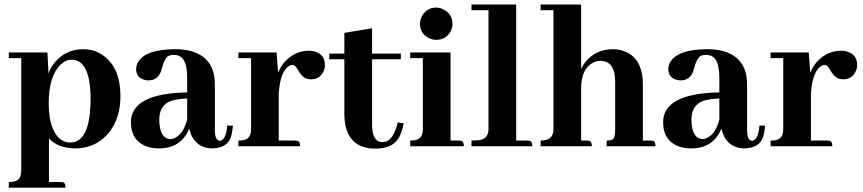

<svg xmlns="http://www.w3.org/2000/svg" viewBox="-20 -655 3864 860"><path d="M199.2 160.2V-35.2Q237.3 7.8 315.4 9.8Q412.1 9.8 470.7 -64.5Q519.5 -128.9 519.5 -224.6Q519.5 -348.6 445.3 -404.3Q405.3 -434.6 353.5 -434.6Q275.4 -434.6 226.6 -377Q207 -353.5 197.3 -326.2L192.4 -419.9H19.5V-394.5H75.2V109.4Q75.2 151.4 43 158.2Q32.2 160.2 19.5 160.2V185.5H273.4Q273.4 163.1 260.7 161.1Q254.9 160.2 249 160.2ZM301.8 -387.7Q385.7 -385.7 385.7 -210Q384.8 -17.6 294.9 -16.6Q242.2 -16.6 215.8 -81.1Q198.2 -126 198.2 -191.4Q198.2 -313.5 251 -365.2Q274.4 -387.7 301.8 -387.7Z M925.8 9.8Q997.1 9.8 1014.6 -42Q1020.5 -61.5 1023.4 -91.8L998 -92.8Q992.2 -25.4 963.9 -24.4Q942.4 -26.4 942.4 -73.2V-277.3Q942.4 -399.4 829.1 -427.7Q799.8 -434.6 765.6 -434.6Q632.8 -434.6 598.6 -377Q589.8 -362.3 589.8 -345.7Q589.8 -307.6 626 -297.9Q634.8 -294.9 644.5 -294.9Q686.5 -294.9 701.2 -335.9Q703.1 -341.8 707 -355.5Q717.8 -394.5 734.4 -404.3Q745.1 -409.2 758.8 -409.2Q804.7 -409.2 814.5 -353.5Q818.4 -333 818.4 -304.7V-241.2Q567.4 -236.3 566.4 -108.4Q566.4 -21.5 642.6 2.9Q665 9.8 692.4 9.8Q775.4 9.8 814.5 -52.7Q822.3 -65.4 827.1 -79.1Q847.7 4.9 925.8 9.8ZM743.2 -32.2Q694.3 -34.2 693.4 -119.1Q693.4 -183.6 746.1 -203.1Q774.4 -211.9 818.4 -213.9V-119.1Q799.8 -50.8 758.8 -35.2Q750 -32.2 743.2 -32.2Z M1300.8 -25.4H1228.5V-236.3Q1235.4 -338.9 1278.3 -361.3Q1285.2 -364.3 1291 -364.3Q1301.8 -364.3 1314.5 -341.8Q1332 -310.5 1352.5 -302.7Q1362.3 -299.8 1374 -299.8Q1413.1 -299.8 1429.7 -336.9Q1435.5 -349.6 1435.5 -363.3Q1435.5 -412.1 1387.7 -424.8Q1376 -427.7 1363.3 -427.7Q1302.7 -427.7 1256.8 -379.9Q1236.3 -356.4 1225.6 -329.1L1218.8 -419.9H1047.9V-394.5H1104.5V-76.2Q1104.5 -33.2 1070.3 -27.3Q1060.5 -25.4 1047.9 -25.4V0H1324.2Q1324.2 -22.5 1311.5 -24.4Q1306.6 -25.4 1300.8 -25.4Z M1455.1 -389.6H1522.5V-145.5Q1522.5 -3.9 1639.6 9.8Q1651.4 10.7 1663.1 10.7Q1738.3 10.7 1766.6 -38.1Q1780.3 -62.5 1788.1 -102.5L1761.7 -106.4Q1742.2 -27.3 1704.1 -19.5Q1698.2 -18.6 1692.4 -18.6Q1656.2 -18.6 1648.4 -69.3Q1646.5 -81.1 1646.5 -93.8V-389.6H1775.4V-415H1646.5V-528.3L1522.5 -507.8V-415H1455.1Z M2034.2 -25.4H1998V-419.9H1817.4V-394.5H1874V-76.2Q1874 -33.2 1839.8 -27.3Q1830.1 -25.4 1817.4 -25.4V0H2057.6Q2057.6 -22.5 2044.9 -24.4Q2040 -25.4 2034.2 -25.4ZM2006.8 -547.9Q2006.8 -590.8 1968.8 -611.3Q1952.1 -621.1 1933.6 -621.1Q1891.6 -621.1 1870.1 -583Q1861.3 -566.4 1861.3 -547.9Q1861.3 -504.9 1899.4 -485.4Q1916 -476.6 1933.6 -476.6Q1976.6 -476.6 1997.1 -512.7Q2006.8 -529.3 2006.8 -547.9Z M2340.8 -25.4H2292V-634.8H2091.8V-609.4H2168V-78.1Q2168 -38.1 2135.7 -29.3Q2119.1 -25.4 2091.8 -25.4V0H2364.3Q2364.3 -22.5 2351.6 -24.4Q2346.7 -25.4 2340.8 -25.4Z M2607.4 -25.4H2583V-259.8Q2583 -345.7 2635.7 -374Q2652.3 -382.8 2668 -382.8Q2727.5 -382.8 2734.4 -309.6Q2735.4 -301.8 2735.4 -292V-76.2Q2735.4 -37.1 2723.6 -30.3Q2713.9 -25.4 2697.3 -25.4V0H2916Q2916 -22.5 2903.3 -24.4Q2897.5 -25.4 2891.6 -25.4H2859.4V-275.4Q2859.4 -397.5 2772.5 -426.8Q2751 -434.6 2725.6 -434.6Q2646.5 -434.6 2599.6 -374Q2589.8 -360.4 2583 -346.7V-634.8H2401.4V-609.4H2459V-76.2Q2459 -30.3 2415 -26.4Q2408.2 -25.4 2401.4 -25.4V0H2630.9Q2630.9 -22.5 2618.2 -24.4Q2613.3 -25.4 2607.4 -25.4Z M3309.6 9.8Q3380.9 9.8 3398.4 -42Q3404.3 -61.5 3407.2 -91.8L3381.8 -92.8Q3376 -25.4 3347.7 -24.4Q3326.2 -26.4 3326.2 -73.2V-277.3Q3326.2 -399.4 3212.9 -427.7Q3183.6 -434.6 3149.4 -434.6Q3016.6 -434.6 2982.4 -377Q2973.6 -362.3 2973.6 -345.7Q2973.6 -307.6 3009.8 -297.9Q3018.6 -294.9 3028.3 -294.9Q3070.3 -294.9 3085 -335.9Q3086.9 -341.8 3090.8 -355.5Q3101.6 -394.5 3118.2 -404.3Q3128.9 -409.2 3142.6 -409.2Q3188.5 -409.2 3198.2 -353.5Q3202.1 -333 3202.1 -304.7V-241.2Q2951.2 -236.3 2950.2 -108.4Q2950.2 -21.5 3026.4 2.9Q3048.8 9.8 3076.2 9.8Q3159.2 9.8 3198.2 -52.7Q3206.1 -65.4 3210.9 -79.1Q3231.4 4.9 3309.6 9.8ZM3127 -32.2Q3078.1 -34.2 3077.1 -119.1Q3077.1 -183.6 3129.9 -203.1Q3158.2 -211.9 3202.1 -213.9V-119.1Q3183.6 -50.8 3142.6 -35.2Q3133.8 -32.2 3127 -32.2Z M3684.6 -25.4H3612.3V-236.3Q3619.1 -338.9 3662.1 -361.3Q3668.9 -364.3 3674.8 -364.3Q3685.5 -364.3 3698.2 -341.8Q3715.8 -310.5 3736.3 -302.7Q3746.1 -299.8 3757.8 -299.8Q3796.9 -299.8 3813.5 -336.9Q3819.3 -349.6 3819.3 -363.3Q3819.3 -412.1 3771.5 -424.8Q3759.8 -427.7 3747.1 -427.7Q3686.5 -427.7 3640.6 -379.9Q3620.1 -356.4 3609.4 -329.1L3602.5 -419.9H3431.6V-394.5H3488.3V-76.2Q3488.3 -33.2 3454.1 -27.3Q3444.3 -25.4 3431.6 -25.4V0H3708Q3708 -22.5 3695.3 -24.4Q3690.4 -25.4 3684.6 -25.4Z"/></svg>

Font: Abhaya Libre ExtraBold
Style: Regular
Weight: 800
Designer: Pushpananda Ekanayake, Sol Matas, Pathum Egodawatta
Foundry: Mooniak
Version: Version 1.050 ; ttfautohint (v1.6)